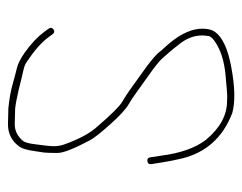

<svg xmlns="http://www.w3.org/2000/svg" viewBox="-83 -551 608 482"><g transform="rotate(-90 221.0 -310.0)"><path d="M150 -594C126 -594 107.1 -584.1 93.2 -564.3C88.7 -557.8 85.1 -545.1 82.5 -526C81.5 -518.7 80.3 -511 79 -503C78.3 -495 78 -483.8 78 -469.5C78 -455.2 88.7 -428 110 -388C115.3 -378 128.6 -361.1 149.9 -337.3C171.1 -313.5 188.2 -297.9 201 -290.5C209.7 -285.5 218.3 -279.8 227 -273.5C235.7 -267.2 251.1 -256.2 273.2 -240.5C295.4 -224.8 309.5 -213.4 315.5 -206.5C319.8 -201.5 324.8 -195.8 330.5 -189.4C336.1 -183 343.6 -173.7 353 -161.5C366.3 -144.2 373 -125.8 373 -106.5C373 -102.2 372.5 -96.8 371.5 -90.5C370.5 -84.2 363 -77 349 -69C327.5 -56.7 299.4 -49.4 264.5 -47C254.8 -46.3 245.3 -45.5 236 -44.5C226.7 -43.5 217.3 -43.3 208 -44C172.8 -44 140.4 -61.7 111 -97C90.5 -123.6 77.2 -161.6 71 -211L67 -237C66.3 -242.3 63.2 -244.7 57.5 -244C51.8 -243.3 49.3 -240 50 -234L54 -209C56.7 -191.7 60 -174.7 64 -158C78.7 -96.9 116.7 -54.6 178 -31C205.7 -23.1 245.2 -24.1 296.5 -34C340.5 -42.5 369 -55.9 382 -74.3C387.3 -81.8 390 -92.3 390 -106C390 -130.7 378.7 -157.2 356 -185.5C352 -190.5 347.3 -195.8 342 -201.5C336.7 -207.2 332 -212.7 328 -218C316.8 -229.2 301.4 -241.6 281.8 -255.3C271 -262.8 256.1 -273.6 237 -287.5C228.3 -293.8 218.2 -300.3 206.7 -307C195.2 -313.7 174.3 -334.7 144 -370C127.8 -387.5 113 -415 99.5 -452.5C96.5 -460.8 95 -469.5 95 -478.5C95 -487.5 96.8 -504.9 100.5 -530.8C102.2 -542.7 104.7 -551.1 108 -556C119.7 -570 133.7 -577 150 -577L189 -576C200.2 -574.8 215.6 -571.9 235 -567.5C242.3 -565.8 250.3 -563.8 259 -561.5C267.7 -559.2 276.2 -557.2 284.5 -555.5C292.8 -553.8 299.7 -551.3 305 -548C334.8 -528.2 355.8 -509.8 368 -493L377 -481C380.3 -477 384.2 -476.7 388.5 -480C392.8 -483.3 393.3 -487.3 390 -492L382 -503C369.4 -519.8 352.5 -535.8 331.3 -551C315.6 -562.3 301.6 -569.3 289.5 -572C280.5 -574 267.7 -577.4 251 -582.2C234.3 -587 213.9 -590.6 190 -593Z"/></g></svg>

Font: Proton
Style: Bk
Weight: 500
Version: Version 1.017